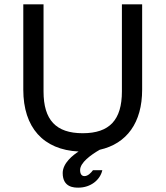

<svg xmlns="http://www.w3.org/2000/svg" viewBox="-20 -687 761 882"><path d="M540 -667V-267C540 -136 483 -75 360 -75C237 -75 180 -136 180 -267V-667H87V-275C87 -101 179 1 341 9C316 25 268 62 268 108C268 175 322 175 340 175C396 175 440 140 450 95H407C398 107 384 122 368 122C355 122 348 112 348 94C348 60 398 24 438 1C563 -27 633 -124 633 -275V-667H540Z"/></svg>

Font: Maven Pro
Style: Medium
Weight: 500
Designer: Joe Prince
Foundry: Joe Prince
Version: Version 1.003